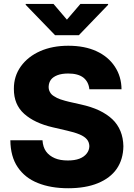

<svg xmlns="http://www.w3.org/2000/svg" viewBox="-20 -977 700 1006"><path d="M616.7 -509.3H448.2Q444.3 -548.3 417 -570.3Q389.2 -591.8 337.4 -591.8Q303.7 -591.8 280.8 -583Q257.3 -573.7 246.6 -559.1Q235.8 -543.9 234.9 -523.4Q234.4 -507.3 241.7 -494.6Q248.5 -481.4 262.7 -473.1Q277.8 -462.9 296.4 -456.5Q323.2 -447.8 341.3 -443.8L403.8 -429.7Q459 -417.5 499.5 -398.4Q541 -378.4 568.8 -352.1Q596.2 -326.2 611.3 -289.6Q625.5 -254.9 626.5 -210.9Q625.5 -142.1 591.8 -92.8Q558.1 -43.9 492.7 -17.1Q428.2 9.3 337.4 9.3Q246.1 9.3 178.2 -18.1Q110.8 -44.9 72.8 -101.1Q35.2 -156.2 34.2 -242.2H202.6Q205.1 -206.1 221.2 -183.6Q237.8 -160.6 267.6 -147.9Q294.9 -136.2 335.4 -136.2Q371.6 -136.2 396 -145.5Q420.4 -154.8 434.1 -172.4Q447.8 -189.5 448.2 -211.4Q447.3 -232.4 435.5 -246.6Q422.9 -261.7 397.5 -272.5Q369.1 -284.2 331.5 -292.5L255.9 -310.1Q161.1 -332 106.9 -380.4Q52.2 -429.2 52.7 -511.2Q52.2 -577.6 89.4 -629.4Q126.5 -680.7 190.4 -709Q254.4 -737.3 337.9 -737.3Q423.3 -737.3 484.9 -709Q546.9 -680.7 581.5 -628.4Q616.2 -576.2 616.7 -509.3ZM114.7 -956.5H260.3L330.6 -874L401.4 -956.5H546.4V-951.7L393.1 -792.5H268.6L114.7 -951.7Z"/></svg>

Font: My Font
Style: Regular
Weight: 500
Designer: Rasmus Andersson
Foundry: rsms
Version: Version 0.001